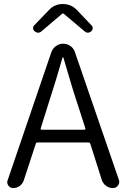

<svg xmlns="http://www.w3.org/2000/svg" viewBox="-20 -954 641 974"><path d="M295.9 -884.8 191.4 -795.9Q182.6 -788.1 173.8 -788.1Q165 -788.1 156.2 -794.9Q148.4 -800.8 147.9 -810.1Q147.5 -819.3 153.3 -825.2L228.5 -903.3Q256.8 -933.6 298.8 -933.6Q340.8 -933.6 370.1 -903.3L444.3 -825.2Q451.2 -818.4 450.2 -809.6Q449.2 -800.8 442.4 -794.9Q433.6 -788.1 425.8 -788.1Q417 -788.1 408.2 -795.9L302.7 -884.8Q300.8 -885.7 298.8 -885.7Q296.9 -885.7 295.9 -884.8ZM186.5 -302.7Q185.5 -300.8 187 -298.3Q188.5 -295.9 191.4 -295.9H407.2Q410.2 -295.9 412.1 -298.3Q414.1 -300.8 413.1 -302.7L377 -415Q348.6 -499 301.8 -661.1Q300.8 -663.1 298.8 -663.1Q296.9 -663.1 296.9 -661.1Q264.6 -546.9 221.7 -415ZM552.7 0Q533.2 0 517.6 -11.7Q502 -23.4 496.1 -42L438.5 -223.6Q435.5 -231.4 428.7 -231.4H169.9Q163.1 -231.4 161.1 -223.6L100.6 -39.1Q94.7 -21.5 80.1 -10.7Q65.4 0 46.9 0Q31.2 0 22.5 -12.7Q16.6 -20.5 16.6 -29.3Q16.6 -34.2 18.6 -39.1L240.2 -688.5Q247.1 -708 263.7 -720.2Q280.3 -732.4 300.8 -732.4Q321.3 -732.4 337.9 -720.2Q354.5 -708 360.4 -688.5L583 -42Q585 -36.1 585 -31.2Q585 -21.5 578.1 -12.7Q569.3 0 552.7 0Z"/></svg>

Font: Gen Jyuu Gothic P Normal
Style: Regular
Weight: 300
Designer: [Source Han Sans]
Ryoko NISHIZUKA  (kana & ideographs); Paul D. Hunt (Latin, Greek & Cyrillic); Wenlong ZHANG  (bopomofo
Version: Version 1.002.20150607